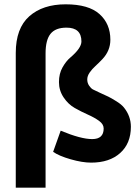

<svg xmlns="http://www.w3.org/2000/svg" viewBox="-20 -740 644 889"><path d="M554 -242Q586 -202 586 -153Q586 -76 536.5 -31.5Q487 13 402 13Q361 13 307 -2.5Q253 -18 226 -37L261 -135Q354 -96 407 -96Q460 -96 460 -145Q460 -165 438.5 -180.5Q417 -196 386.5 -209.5Q356 -223 326 -240Q296 -257 274.5 -289Q253 -321 253 -360Q253 -399 269.5 -428Q286 -457 305 -473Q357 -517 357 -548Q357 -612 288 -612Q237 -612 214 -583.5Q191 -555 191 -493V129H53V-495Q53 -609 115.5 -664.5Q178 -720 284 -720Q390 -720 440.5 -675Q491 -630 491 -556Q491 -505 454 -466Q438 -449 422 -434.5Q406 -420 395 -404Q384 -388 384 -372Q384 -356 392.5 -343.5Q401 -331 410 -326Q419 -321 443.5 -310Q468 -299 481.5 -292.5Q495 -286 519 -271Q543 -256 554 -242Z"/></svg>

Font: Rambla
Style: Bold
Weight: 700
Designer: Martin Sommaruga
Foundry: Martin Sommaruga
Version: Version 1.001